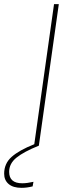

<svg xmlns="http://www.w3.org/2000/svg" viewBox="-78 -701 366 924"><path d="M-34 126Q-34 181 29 181Q52 181 83 174L79 196Q51 203 26 203Q-15 203 -36.5 184.5Q-58 166 -58 135Q-58 86 -22 54Q14 22 87 -7L182 -681H205L109 0Q37 29 1.5 57.5Q-34 86 -34 126Z"/></svg>

Font: FiraGO Thin
Style: Italic
Weight: 100
Italic angle: -8°
Designer: bBox Type GmbH
Foundry: bBox Type GmbH
Version: Version 1.001